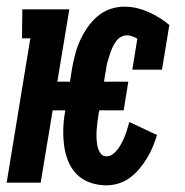

<svg xmlns="http://www.w3.org/2000/svg" viewBox="-36 -548 556 576"><path d="M283 8Q257 8 233.5 -0.5Q210 -9 193.5 -26Q177 -43 168 -66Q159 -89 156 -114Q153 -139 154 -165Q155 -191 160 -217H122L86 0H-16L55 -433H30L31 -520H172L136 -303H174L180 -342Q184 -364 189.5 -385Q195 -406 204 -426Q213 -446 226 -465Q239 -484 256.5 -499Q274 -514 295 -521Q316 -528 337 -528Q357 -528 375.5 -523.5Q394 -519 410.5 -511.5Q427 -504 442.5 -494.5Q458 -485 472 -473L450 -339H361L376 -432Q369 -436 361.5 -439Q354 -442 345 -442Q337 -442 328.5 -438Q320 -434 314 -426.5Q308 -419 304 -411Q300 -403 297 -395Q294 -387 291.5 -378.5Q289 -370 286.5 -362Q284 -354 283 -345.5Q282 -337 280 -328L276 -303H349L335 -217H262L260 -208Q258 -196 256.5 -183.5Q255 -171 254 -159Q253 -147 253.5 -135Q254 -123 256 -111.5Q258 -100 264.5 -89.5Q271 -79 283 -79Q294 -79 303 -86Q312 -93 318.5 -102Q325 -111 330 -121Q335 -131 339 -141Q343 -151 346 -161.5Q349 -172 352 -182L435 -143Q430 -126 422.5 -108Q415 -90 405 -73.5Q395 -57 382.5 -42Q370 -27 354 -15Q338 -3 319.5 2.5Q301 8 283 8Z"/></svg>

Font: Iosevka Curly Slab
Style: Bold Italic
Weight: 700
Italic angle: -9°
Monospace: yes
Designer: Belleve Invis
Foundry: Belleve Invis
Version: Version 22.1.2; ttfautohint (v1.8.4)